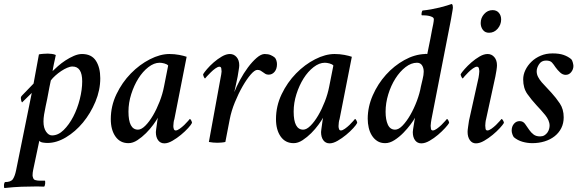

<svg xmlns="http://www.w3.org/2000/svg" viewBox="-76 -715 2932 967"><path d="M289 -380Q277 -380 262 -373.5Q247 -367 232 -357Q217 -347 203 -334.5Q189 -322 180 -310Q178 -304 173 -276.5Q168 -249 162 -218Q154 -182 146 -138Q143 -119 143 -103Q143 -71 156 -52Q169 -33 186 -33Q217 -33 244.5 -60Q272 -87 293 -127.5Q314 -168 326 -216Q338 -264 338 -305Q338 -380 289 -380ZM337 -443Q385 -443 407 -409Q429 -375 429 -321Q429 -261 404.5 -202.5Q380 -144 342 -98Q304 -52 256.5 -23.5Q209 5 163 5Q153 5 140 3Q127 1 122 -6L91 141Q88 155 88 169Q88 173 91 181.5Q94 190 102 192Q112 195 125.5 195Q139 195 150 195Q151 195 151.5 199.5Q152 204 151.5 209.5Q151 215 149.5 219.5Q148 224 146 225Q136 225 127.5 224.5Q119 224 111 224Q72 224 32 225.5Q-8 227 -53 232Q-55 232 -55.5 228Q-56 224 -56 218.5Q-56 213 -54.5 208.5Q-53 204 -51 202Q-21 202 -11 187Q-1 172 5 143L84 -247L35 -199Q32 -203 30.5 -210Q29 -217 29 -221Q29 -226 31 -229Q33 -232 35 -234L93 -294L120 -441Q128 -443 142.5 -444Q157 -445 165 -445Q173 -445 185 -443.5Q197 -442 205 -438Q204 -431 201 -418.5Q198 -406 195.5 -393.5Q193 -381 191 -370.5Q189 -360 189 -357Q199 -367 216 -382Q233 -397 253.5 -410.5Q274 -424 296 -433.5Q318 -443 337 -443Z M728 -399Q700 -399 671.5 -377Q643 -355 621 -320Q599 -285 585 -241Q571 -197 571 -153Q571 -62 619 -62Q636 -62 656 -82Q676 -102 694.5 -133.5Q713 -165 728 -203.5Q743 -242 750 -279L771 -385Q765 -392 751.5 -395.5Q738 -399 728 -399ZM777 -443Q803 -443 826.5 -438.5Q850 -434 864 -429L802 -114Q800 -110 798.5 -99Q797 -88 797 -80Q797 -72 799.5 -65Q802 -58 809 -58Q817 -58 829 -66.5Q841 -75 852 -85.5Q863 -96 871 -105.5Q879 -115 880 -116Q883 -116 887 -108.5Q891 -101 891 -96Q887 -87 871.5 -70Q856 -53 835.5 -36Q815 -19 792.5 -6Q770 7 752 7Q732 7 720.5 -8.5Q709 -24 709 -50Q709 -54 710.5 -64Q712 -74 713.5 -85.5Q715 -97 716.5 -107.5Q718 -118 719 -122Q712 -109 696 -87Q680 -65 659.5 -44.5Q639 -24 616 -9Q593 6 571 6Q529 6 505.5 -27.5Q482 -61 482 -115Q482 -181 510.5 -240.5Q539 -300 583 -345Q627 -390 679 -416.5Q731 -443 777 -443Z M1082 -443Q1102 -443 1115.5 -427.5Q1129 -412 1129 -386Q1129 -378 1126 -361Q1123 -344 1121 -330Q1117 -310 1112.5 -289.5Q1108 -269 1104 -251Q1115 -279 1133 -312.5Q1151 -346 1172.5 -375Q1194 -404 1216.5 -423.5Q1239 -443 1257 -443Q1275 -443 1287.5 -437.5Q1300 -432 1308 -425Q1313 -420 1316 -410.5Q1319 -401 1319 -392Q1319 -368 1307 -353.5Q1295 -339 1277 -339Q1267 -339 1260.5 -343Q1254 -347 1248 -351.5Q1242 -356 1236 -359.5Q1230 -363 1220 -363Q1207 -363 1187 -340Q1167 -317 1146 -280.5Q1125 -244 1107 -200Q1089 -156 1081 -114L1059 0Q1051 2 1039 3Q1027 4 1019 4Q1010 4 997.5 3Q985 2 976 0L1035 -323Q1036 -327 1038 -339Q1040 -351 1040 -355Q1040 -362 1038.5 -370.5Q1037 -379 1029 -379Q1021 -379 1009 -370.5Q997 -362 986 -351Q975 -340 966.5 -331Q958 -322 957 -320Q954 -320 950.5 -328Q947 -336 947 -341Q952 -350 966.5 -367Q981 -384 1000.5 -401Q1020 -418 1041.5 -430.5Q1063 -443 1082 -443Z M1560 -399Q1532 -399 1503.5 -377Q1475 -355 1453 -320Q1431 -285 1417 -241Q1403 -197 1403 -153Q1403 -62 1451 -62Q1468 -62 1488 -82Q1508 -102 1526.5 -133.5Q1545 -165 1560 -203.5Q1575 -242 1582 -279L1603 -385Q1597 -392 1583.5 -395.5Q1570 -399 1560 -399ZM1609 -443Q1635 -443 1658.5 -438.5Q1682 -434 1696 -429L1634 -114Q1632 -110 1630.5 -99Q1629 -88 1629 -80Q1629 -72 1631.5 -65Q1634 -58 1641 -58Q1649 -58 1661 -66.5Q1673 -75 1684 -85.5Q1695 -96 1703 -105.5Q1711 -115 1712 -116Q1715 -116 1719 -108.5Q1723 -101 1723 -96Q1719 -87 1703.5 -70Q1688 -53 1667.5 -36Q1647 -19 1624.5 -6Q1602 7 1584 7Q1564 7 1552.5 -8.5Q1541 -24 1541 -50Q1541 -54 1542.5 -64Q1544 -74 1545.5 -85.5Q1547 -97 1548.5 -107.5Q1550 -118 1551 -122Q1544 -109 1528 -87Q1512 -65 1491.5 -44.5Q1471 -24 1448 -9Q1425 6 1403 6Q1361 6 1337.5 -27.5Q1314 -61 1314 -115Q1314 -181 1342.5 -240.5Q1371 -300 1415 -345Q1459 -390 1511 -416.5Q1563 -443 1609 -443Z M1914 -62Q1932 -62 1952 -83Q1972 -104 1990.5 -136Q2009 -168 2023.5 -206.5Q2038 -245 2044 -280Q2047 -294 2052.5 -316Q2058 -338 2058 -354Q2058 -373 2049.5 -386Q2041 -399 2024 -399Q1995 -399 1966.5 -377Q1938 -355 1915.5 -319.5Q1893 -284 1879.5 -240Q1866 -196 1866 -152Q1866 -112 1877.5 -87Q1889 -62 1914 -62ZM1864 6Q1841 6 1824.5 -4.5Q1808 -15 1797 -32.5Q1786 -50 1781 -72Q1776 -94 1776 -117Q1776 -177 1801.5 -235Q1827 -293 1868 -338.5Q1909 -384 1960.5 -412.5Q2012 -441 2064 -443Q2066 -444 2070 -443.5Q2074 -443 2076 -443Q2080 -461 2084 -482.5Q2088 -504 2092 -522Q2096 -544 2100 -565Q2103 -578 2106 -594Q2109 -610 2109 -618Q2109 -625 2101.5 -629Q2094 -633 2084.5 -635Q2075 -637 2064.5 -637.5Q2054 -638 2048 -638Q2046 -641 2047.5 -650Q2049 -659 2052 -662Q2073 -664 2095.5 -668Q2118 -672 2138 -677Q2158 -682 2174.5 -687Q2191 -692 2199 -695Q2203 -693 2204 -687Q2205 -681 2205 -676Q2205 -673 2203.5 -664.5Q2202 -656 2200 -644.5Q2198 -633 2196 -621Q2194 -609 2192 -600L2097 -114Q2096 -111 2094.5 -98Q2093 -85 2093 -81Q2093 -74 2094.5 -66Q2096 -58 2104 -58Q2112 -58 2124 -66.5Q2136 -75 2147 -85.5Q2158 -96 2166 -105.5Q2174 -115 2175 -116Q2178 -116 2182 -108.5Q2186 -101 2186 -96Q2181 -87 2165.5 -70Q2150 -53 2130 -36Q2110 -19 2087.5 -6Q2065 7 2046 7Q2026 7 2014.5 -8.5Q2003 -24 2003 -50Q2003 -54 2004.5 -64Q2006 -74 2008 -85.5Q2010 -97 2011.5 -107.5Q2013 -118 2014 -122Q2008 -110 1992 -88.5Q1976 -67 1955.5 -46Q1935 -25 1911 -9.5Q1887 6 1864 6Z M2405 -664Q2425 -664 2436.5 -650.5Q2448 -637 2448 -617Q2448 -591 2430.5 -570.5Q2413 -550 2387 -550Q2367 -550 2356 -564.5Q2345 -579 2345 -599Q2345 -625 2362.5 -644.5Q2380 -664 2405 -664ZM2334 -323Q2335 -327 2336.5 -339Q2338 -351 2338 -355Q2338 -362 2336 -370.5Q2334 -379 2326 -379Q2318 -379 2306 -370.5Q2294 -362 2283 -351Q2272 -340 2264 -331Q2256 -322 2255 -320Q2252 -320 2248 -328Q2244 -336 2244 -341Q2249 -350 2264 -367Q2279 -384 2298.5 -401Q2318 -418 2339.5 -430.5Q2361 -443 2380 -443Q2400 -443 2413.5 -427.5Q2427 -412 2427 -386Q2427 -378 2424.5 -361Q2422 -344 2419 -330L2372 -114Q2370 -108 2369 -97Q2368 -86 2368 -82Q2368 -75 2369.5 -66.5Q2371 -58 2379 -58Q2387 -58 2399 -66.5Q2411 -75 2422 -85.5Q2433 -96 2441 -105.5Q2449 -115 2450 -116Q2453 -116 2457.5 -108.5Q2462 -101 2462 -96Q2457 -87 2441.5 -70Q2426 -53 2405.5 -36Q2385 -19 2362.5 -6Q2340 7 2321 7Q2302 7 2290.5 -9Q2279 -25 2279 -51Q2279 -59 2281.5 -76Q2284 -93 2286 -107Z M2707 -446Q2740 -446 2762 -438.5Q2784 -431 2801 -417Q2806 -412 2809 -400Q2812 -388 2812 -383Q2812 -366 2801 -352Q2790 -338 2773 -338Q2758 -338 2745 -350Q2732 -362 2722 -376Q2713 -390 2704 -400Q2695 -410 2674 -410Q2651 -410 2639 -391.5Q2627 -373 2627 -356Q2627 -341 2634 -327.5Q2641 -314 2652.5 -300.5Q2664 -287 2677 -274Q2690 -261 2702 -247Q2724 -223 2743.5 -194Q2763 -165 2763 -124Q2763 -94 2751 -70Q2739 -46 2717.5 -29Q2696 -12 2667 -3Q2638 6 2605 6Q2580 6 2555.5 -1Q2531 -8 2512 -24Q2508 -29 2504.5 -39Q2501 -49 2501 -57Q2501 -78 2512.5 -91.5Q2524 -105 2541 -105Q2558 -105 2568 -91.5Q2578 -78 2590 -60Q2599 -47 2611.5 -37.5Q2624 -28 2644 -28Q2657 -28 2666 -33.5Q2675 -39 2681 -47.5Q2687 -56 2689.5 -65.5Q2692 -75 2692 -82Q2692 -96 2686 -109.5Q2680 -123 2670 -135.5Q2660 -148 2648.5 -160.5Q2637 -173 2626 -185Q2601 -212 2580 -241.5Q2559 -271 2559 -315Q2559 -339 2570 -362Q2581 -385 2600.5 -404Q2620 -423 2647 -434.5Q2674 -446 2707 -446Z"/></svg>

Font: Vermiglione Medium
Style: Italic
Weight: 500
Italic angle: -11°
Version: Version 1.000